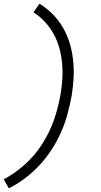

<svg xmlns="http://www.w3.org/2000/svg" viewBox="-28 -861 548 1042"><path d="M20 161 -8 112Q36 89 75 58.5Q114 28 146.5 -8Q179 -44 205 -86Q231 -128 249.5 -171Q268 -214 280.5 -259.5Q293 -305 301 -351Q308 -393 310.5 -436Q313 -479 308.5 -522Q304 -565 293 -604Q282 -643 262 -678.5Q242 -714 214.5 -743.5Q187 -773 154 -794L186 -841Q225 -817 257 -785Q289 -753 312.5 -713Q336 -673 349.5 -629Q363 -585 368.5 -536.5Q374 -488 371.5 -439.5Q369 -391 361 -342Q352 -293 338.5 -243Q325 -193 304.5 -146Q284 -99 255 -53.5Q226 -8 190 31.5Q154 71 111 104Q68 137 20 161Z"/></svg>

Font: Iosevka Curly Light Oblique
Style: Regular
Weight: 300
Italic angle: -9°
Monospace: yes
Designer: Belleve Invis
Foundry: Belleve Invis
Version: Version 11.1.0; ttfautohint (v1.8.3)